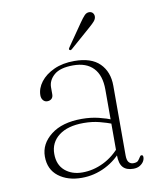

<svg xmlns="http://www.w3.org/2000/svg" viewBox="-77 -718 658 790"><g transform="rotate(-10 252.0 -323.0)"><path d="M359.5 -57V-66V-71V-331Q359.5 -390.5 330.2 -421.2Q301 -452 246 -452Q191.5 -452 166.2 -430Q141 -408 141 -378.5V-350Q141 -337.5 134 -331.2Q127 -325 116 -325Q105.5 -325 98.8 -333.2Q92 -341.5 92 -353.5Q92 -383 112.2 -409.5Q132.5 -436 168.8 -452.5Q205 -469 253.5 -469Q324.5 -469 359.5 -434Q394.5 -399 394.5 -341V-50Q394.5 -29 401.8 -20.8Q409 -12.5 420.5 -12.5Q435.5 -12.5 441 -19Q446.5 -25.5 450 -31.5Q452 -34.5 453.8 -36.8Q455.5 -39 459 -39Q462 -39 463.8 -36.8Q465.5 -34.5 465.5 -30Q465.5 -20.5 459.8 -11.5Q454 -2.5 443.2 3.8Q432.5 10 417 10Q388 10 373.8 -5.8Q359.5 -21.5 359.5 -57ZM66.5 -102.5Q66.5 -155.5 113.5 -192.2Q160.5 -229 242.5 -229Q280 -229 312.8 -221Q345.5 -213 372 -202L370 -185Q343 -195.5 312.8 -203.2Q282.5 -211 247 -211Q180.5 -211 143.5 -182.5Q106.5 -154 106.5 -106.5Q106.5 -61 135.2 -36.2Q164 -11.5 208 -11.5Q253.5 -11.5 296.5 -32.5Q339.5 -53.5 372.5 -94L381.5 -81Q348.5 -37.5 301.2 -13.8Q254 10 201.5 10Q143 10 104.8 -19.2Q66.5 -48.5 66.5 -102.5ZM308 -620Q320 -637.5 329.2 -647.2Q338.5 -657 350.5 -656Q360.5 -655 365.2 -648Q370 -641 369 -632.5Q368 -623 359.8 -614Q351.5 -605 340 -595L252 -518Q250.5 -516.5 248 -515.8Q245.5 -515 243 -517Q240 -519 241 -522Q242 -525 244 -527.5Z"/></g></svg>

Font: Fraunces Thin
Style: Regular
Weight: 250
Version: Version 1.000;[b76b70a41]